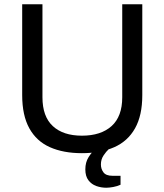

<svg xmlns="http://www.w3.org/2000/svg" viewBox="-20 -706 771 900"><path d="M364 12Q277 12 214 -16Q151 -44 117.5 -104.5Q84 -165 84 -260V-686H179V-250Q179 -160 227.5 -115Q276 -70 364 -70Q453 -70 503 -115Q553 -160 553 -250V-686H647V-260Q647 -165 613 -104.5Q579 -44 515.5 -16Q452 12 364 12ZM478 174Q454 174 431.5 166Q409 158 394.5 139Q380 120 380 88Q380 55 395 31Q410 7 431 -12H489V-6Q478 4 465.5 22.5Q453 41 453 65Q453 86 465 102Q477 118 507 118H545V160Q530 167 511 170.5Q492 174 478 174Z"/></svg>

Font: Archivo SemiBold
Style: Regular
Weight: 400
Version: Version 2.001